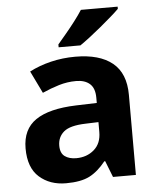

<svg xmlns="http://www.w3.org/2000/svg" viewBox="-54 -813 713 869"><g transform="rotate(-5 302.0 -378.0)"><path d="M302 -557Q412 -557 470.5 -509.5Q529 -462 529 -364V0H425L396 -74H392Q357 -30 318 -10Q279 10 211 10Q138 10 90 -32.5Q42 -75 42 -163Q42 -250 103 -291.5Q164 -333 286 -337L381 -340V-364Q381 -407 358.5 -427Q336 -447 296 -447Q256 -447 218 -435.5Q180 -424 142 -407L93 -508Q137 -531 190.5 -544Q244 -557 302 -557ZM323 -251Q251 -249 223 -225Q195 -201 195 -162Q195 -128 215 -113.5Q235 -99 267 -99Q315 -99 348 -127.5Q381 -156 381 -208V-253ZM513 -756Q499 -742 476 -722Q453 -702 426.5 -680Q400 -658 374.5 -638.5Q349 -619 330 -606H231V-619Q247 -638 268.5 -663.5Q290 -689 311 -716.5Q332 -744 346 -766H513Z"/></g></svg>

Font: Noto Sans Sundanese
Style: Regular
Weight: 400
Designer: Monotype Design Team (Regular), Sérgio L. Martins (other weights)
Foundry: Monotype Imaging Inc.
Version: Version 2.003